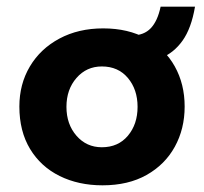

<svg xmlns="http://www.w3.org/2000/svg" viewBox="-20 -543 611 575"><path d="M38 -224Q38 -291 69.5 -344Q101 -397 158 -427.5Q215 -458 289 -458Q364 -458 419 -427.5Q474 -397 503.5 -344Q533 -291 533 -224Q533 -157 503.5 -103.5Q474 -50 419 -19Q364 12 287 12Q215 12 158.5 -16Q102 -44 70 -97Q38 -150 38 -224ZM179 -223Q179 -171 209 -136.5Q239 -102 285 -102Q334 -102 363 -136.5Q392 -171 392 -223Q392 -275 363 -309.5Q334 -344 285 -344Q239 -344 209 -309.5Q179 -275 179 -223ZM376 -437Q411 -437 431.5 -458.5Q452 -480 461 -523H564Q553 -458 526.5 -421Q500 -384 461.5 -369Q423 -354 376 -354Z"/></svg>

Font: Reem Kufi Ink
Style: Bold
Weight: 700
Designer: Khaled Hosny
Version: Version 1.002